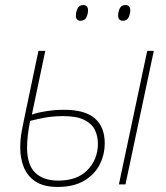

<svg xmlns="http://www.w3.org/2000/svg" viewBox="-20 -729 657 759"><path d="M208 10Q152 10 119.5 -12Q87 -34 73.5 -69.5Q60 -105 60 -145Q60 -180 66 -211Q72 -242 79 -276L132 -528H159L106 -276Q128 -284 163 -289.5Q198 -295 233 -295Q316 -295 355 -261Q394 -227 394 -163Q394 -118 374 -78.5Q354 -39 312.5 -14.5Q271 10 208 10ZM450 0 562 -528H588L476 0ZM210 -15Q286 -15 326.5 -57.5Q367 -100 367 -161Q367 -191 355 -215.5Q343 -240 313 -255Q283 -270 230 -270Q191 -270 158 -264Q125 -258 99 -251Q87 -190 87 -146Q87 -77 119.5 -46Q152 -15 210 -15ZM466 -647Q447 -647 447 -668Q447 -681 453 -695Q459 -709 476 -709Q495 -709 495 -688Q495 -674 488.5 -660.5Q482 -647 466 -647ZM298 -647Q280 -647 280 -668Q280 -681 286.5 -695Q293 -709 309 -709Q328 -709 328 -688Q328 -674 321.5 -660.5Q315 -647 298 -647Z"/></svg>

Font: Noto Sans Disp Thin
Style: Italic
Weight: 100
Italic angle: -12°
Designer: Monotype Design Team
Foundry: Monotype Imaging Inc.
Version: Version 2.000;GOOG;noto-source:20170915:90ef993387c0